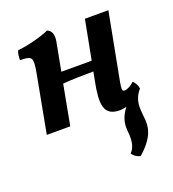

<svg xmlns="http://www.w3.org/2000/svg" viewBox="-131 -567 824 915"><g transform="rotate(-20 281.0 -109.5)"><path d="M533 -56C531 -72 523 -87 511 -98C497 -84 475 -72 463 -72C446 -72 446 -77 464 -169L519 -458H400L362 -259H208L235 -402C241 -437 233 -458 211 -467C172 -449 95 -429 50 -426C43 -413 42 -395 42 -378C106 -378 109 -370 93 -283L40 0H159L197 -203C241 -207 306 -208 352 -208L343 -162C322 -54 324 9 408 9C419 9 431 7 442 4C415 39 405 72 408 109C411 142 416 190 385 220C394 234 408 244 426 248C506 178 511 127 504 75C500 31 493 -9 533 -56Z"/></g></svg>

Font: Vollkorn Semibold
Style: Italic
Weight: 600
Italic angle: -11°
Designer: Friedrich Althausen
Foundry: Friedrich Althausen
Version: Version 4.015;PS 004.015;hotconv 1.0.88;makeotf.lib2.5.64775